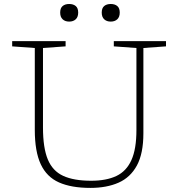

<svg xmlns="http://www.w3.org/2000/svg" viewBox="-20 -908 870 938"><path d="M646.5 -273V-673.5L536 -681.5V-707H791V-681.5L680.5 -673.5V-257Q680.5 -158 648.8 -99.5Q617 -41 559 -15.5Q501 10 421.5 10Q328.5 10 268.2 -16.8Q208 -43.5 179 -105.8Q150 -168 150 -274V-673.5L39.5 -681.5V-707H300.5V-681.5L190 -673.5V-285Q190 -186 213.5 -129.2Q237 -72.5 288.8 -48.8Q340.5 -25 425.5 -25Q499.5 -25 548.5 -48.2Q597.5 -71.5 622 -125.8Q646.5 -180 646.5 -273ZM318 -802.5Q298 -802.5 286 -813.8Q274 -825 274 -846.5Q274 -868.5 286 -878.5Q298 -888.5 318 -888.5Q338 -888.5 350 -878.5Q362 -868.5 362 -846.5Q362 -825 350 -813.8Q338 -802.5 318 -802.5ZM521 -802.5Q501 -802.5 489 -813.8Q477 -825 477 -846.5Q477 -868.5 489 -878.5Q501 -888.5 521 -888.5Q541 -888.5 553 -878.5Q565 -868.5 565 -846.5Q565 -825 553 -813.8Q541 -802.5 521 -802.5Z"/></svg>

Font: Newsreader Caption ExtraLight
Style: Regular
Weight: 275
Designer: Hugues Gentile
Foundry: Production Type
Version: Version 1.001